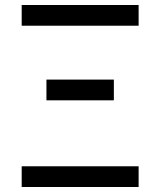

<svg xmlns="http://www.w3.org/2000/svg" viewBox="-20 -749 642 769"><path d="M66.9 -729H535.2V-646H66.9ZM166 -430.2H436V-347.2H166ZM66.9 -83H535.2V0H66.9Z"/></svg>

Font: Vazir Code Hack
Style: Code-Hack
Weight: 400
Foundry: DejaVu fonts team - Redesigned by Saber Rastikerdar
Version: Version 1.1.2